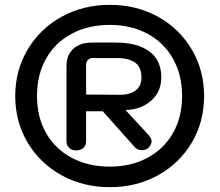

<svg xmlns="http://www.w3.org/2000/svg" viewBox="-20 -747 908 794"><path d="M43 -350Q43 -456 94.5 -542.5Q146 -629 235.5 -678Q325 -727 434 -727Q544 -727 633 -678Q722 -629 773 -542.5Q824 -456 824 -350Q824 -243 773 -157Q722 -71 633 -22Q544 27 434 27Q324 27 235 -22Q146 -71 94.5 -157Q43 -243 43 -350ZM733 -350Q733 -437 695.5 -504Q658 -571 590 -607.5Q522 -644 434 -644Q345 -644 276.5 -607.5Q208 -571 170.5 -504.5Q133 -438 133 -350Q133 -263 170.5 -197Q208 -131 276.5 -94.5Q345 -58 434 -58Q522 -58 590 -94.5Q658 -131 695.5 -197Q733 -263 733 -350ZM255 -475Q255 -519 283 -545Q311 -571 361 -571H459Q548 -571 597.5 -534.5Q647 -498 647 -427Q647 -368 605.5 -331Q564 -294 499 -292L596 -187Q607 -174 607 -163Q607 -148 592 -134Q583 -126 568 -126Q547 -126 536 -140L405 -287H336V-163Q336 -146 325 -135.5Q314 -125 295 -125Q277 -125 266 -135.5Q255 -146 255 -163ZM472 -355Q514 -354 539.5 -372Q565 -390 565 -427Q565 -469 539 -488Q513 -507 462 -507H364Q351 -507 343.5 -499Q336 -491 336 -478V-356Z"/></svg>

Font: Kodchasan Medium
Style: Regular
Weight: 500
Designer: Katatrad Aksorn Co.,Ltd.
Foundry: Cadson Demak Co.,Ltd.
Version: Version 1.000; ttfautohint (v1.6)